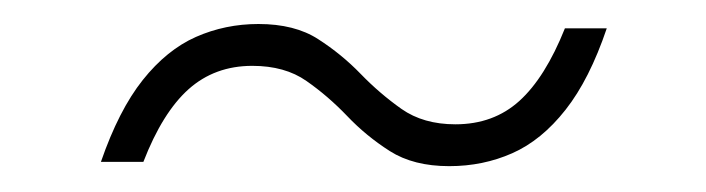

<svg xmlns="http://www.w3.org/2000/svg" viewBox="-20 -308 574 156"><path d="M473 -285Q459 -243.5 439.5 -218.8Q420 -194 396.2 -183.5Q372.5 -173 345 -173Q316 -173 296.8 -185.2Q277.5 -197.5 262 -213.8Q246.5 -230 229 -242.2Q211.5 -254.5 185 -254.5Q154.5 -254.5 133.2 -235.5Q112 -216.5 96.5 -176.5H62Q76.5 -218.5 96 -243Q115.5 -267.5 139.2 -278Q163 -288.5 190 -288.5Q219.5 -288.5 238.5 -276.2Q257.5 -264 273 -248Q288.5 -232 306.2 -219.5Q324 -207 350 -207Q381 -207 402 -226Q423 -245 439 -285Z"/></svg>

Font: Newsreader Light
Style: Italic
Weight: 300
Italic angle: -17°
Designer: Hugues Gentile
Foundry: Production Type
Version: Version 1.003